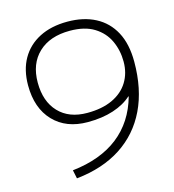

<svg xmlns="http://www.w3.org/2000/svg" viewBox="-111 -833 849 936"><g transform="rotate(-15 313.5 -365.0)"><path d="M314 -740Q395 -740 454.5 -709Q514 -678 546.5 -617.5Q579 -557 579 -467Q579 -329 530 -227Q481 -125 388 -64.5Q295 -4 162 10L153 -33Q296 -49 385.5 -119Q475 -189 509 -310L507 -311Q471 -278 414.5 -259.5Q358 -241 285 -241Q176 -241 112.5 -307.5Q49 -374 49 -489Q49 -567 81 -623Q113 -679 172.5 -709.5Q232 -740 314 -740ZM314 -694Q213 -694 155.5 -639.5Q98 -585 98 -490Q98 -395 150 -340Q202 -285 294 -285Q369 -285 421.5 -309.5Q474 -334 501.5 -378.5Q529 -423 529 -481Q529 -538 506.5 -586.5Q484 -635 436.5 -664.5Q389 -694 314 -694Z"/></g></svg>

Font: M PLUS 1 Light
Style: Regular
Weight: 300
Designer: Coji Morishita
Foundry: UNDERFOREST DESIGN
Version: Version 1.001